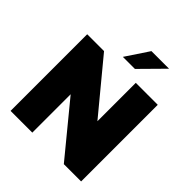

<svg xmlns="http://www.w3.org/2000/svg" viewBox="-243 -1086 1249 1249"><g transform="rotate(45 381.5 -461.5)"><path d="M706 -705V0H547L257 -353V0H57V-705H212L504 -352V-705ZM325 -765 430 -923H592L436 -765Z"/></g></svg>

Font: Nunito Sans Heavy
Style: Regular
Weight: 400
Designer: Vernon Adams
Foundry: Vernon Adams
Version: Version 2.500